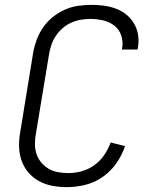

<svg xmlns="http://www.w3.org/2000/svg" viewBox="-20 -763 640 791"><path d="M256 8Q225 8 195.5 2.5Q166 -3 140.5 -17Q115 -31 96.5 -53Q78 -75 68.5 -102.5Q59 -130 58.5 -161Q58 -192 64 -223L117 -548Q122 -575 132 -601.5Q142 -628 159 -652Q176 -676 199 -694Q222 -712 248 -723.5Q274 -735 302 -739Q330 -743 357 -743Q383 -743 409 -739.5Q435 -736 458.5 -727Q482 -718 501 -702.5Q520 -687 532.5 -665.5Q545 -644 549 -618.5Q553 -593 548 -566L547 -559H482L483 -564Q488 -591 479.5 -616.5Q471 -642 451 -657.5Q431 -673 405 -679Q379 -685 352 -685Q332 -685 312 -681.5Q292 -678 273 -669.5Q254 -661 237.5 -646.5Q221 -632 209.5 -614.5Q198 -597 191.5 -577.5Q185 -558 182 -539L128 -213Q124 -192 124 -170Q124 -148 130.5 -128.5Q137 -109 150 -93.5Q163 -78 180 -68Q197 -58 218 -54Q239 -50 261 -50Q289 -50 316.5 -57.5Q344 -65 368.5 -82.5Q393 -100 409.5 -124.5Q426 -149 436 -176L495 -161Q483 -124 459.5 -90.5Q436 -57 403 -34Q370 -11 331.5 -1.5Q293 8 256 8Z"/></svg>

Font: Iosevka Aile Light
Style: Italic
Weight: 300
Italic angle: -9°
Designer: Belleve Invis
Foundry: Belleve Invis
Version: Version 31.1.0; ttfautohint (v1.8.4)